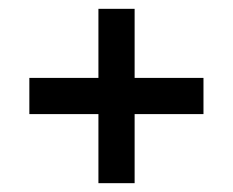

<svg xmlns="http://www.w3.org/2000/svg" viewBox="-20 -590 528 435"><path d="M203 -175V-331.5H46.5V-413.5H203V-570H285V-413.5H441V-331.5H285V-175Z"/></svg>

Font: Big Shoulders Display Thin
Style: Bold
Weight: 700
Version: Version 2.002